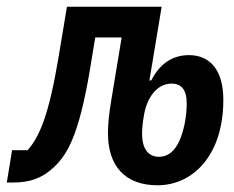

<svg xmlns="http://www.w3.org/2000/svg" viewBox="-73 -536 693 568"><path d="M393.1 12.1C497.2 12.1 587.7 -76 587.7 -240.8C587.7 -327.8 549 -372.9 486.2 -372.9C433.6 -372.9 398.1 -344.1 374.3 -297.9H369L405.2 -516H125L100.1 -366.1C72.1 -198.9 44.7 -131.7 8.5 -91.6H-37.3L-52.9 3.9H-33.7C14.9 3.9 52.2 -8.5 87.4 -42.3C132.8 -85.2 165.5 -153.1 198.5 -362.9L208.8 -425.1H286.9L256 -238.3C249.3 -197.8 246.4 -169.4 246.4 -141.3C246.4 -45.1 296.9 12.1 393.1 12.1ZM347.3 -140.3C347.3 -157 349.4 -176.1 353 -195.7C361.2 -245.7 390.6 -288.7 434.3 -288.7C463.1 -288.7 479.4 -271.3 479.4 -229.4C479.4 -212.7 477.3 -192.8 474.8 -177.9C460.6 -100.5 432.2 -72.1 397 -72.1C366.8 -72.1 347.3 -94.8 347.3 -140.3Z"/></svg>

Font: Margiela Mono Italic SmBold It
Style: Regular
Weight: 600
Designer: Mike Abbink, Paul van der Laan, Pieter van Rosmalen
Foundry: Bold Monday
Version: Version 2.003 2021